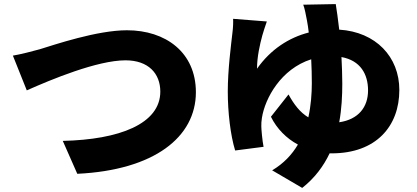

<svg xmlns="http://www.w3.org/2000/svg" viewBox="-20 -835 2040 939"><path d="M43 -563 111 -393C230 -446 456 -540 594 -540C706 -540 764 -475 764 -387C764 -229 563 -152 287 -146L358 15C735 -3 938 -165 938 -384C938 -579 790 -687 601 -687C454 -687 246 -616 174 -594C138 -584 80 -569 43 -563Z M1622 -815 1463 -812C1470 -795 1476 -762 1481 -736C1484 -718 1488 -698 1490 -676C1393 -651 1304 -594 1237 -499C1237 -557 1251 -618 1263 -662C1268 -679 1276 -705 1285 -730L1120 -743C1121 -727 1120 -700 1117 -677C1110 -615 1094 -494 1094 -387C1094 -287 1107 -174 1130 -99L1269 -117C1263 -146 1258 -203 1258 -217C1258 -232 1258 -240 1261 -259C1276 -354 1354 -498 1502 -545C1504 -506 1505 -466 1505 -428C1505 -378 1501 -320 1488 -261C1446 -286 1417 -326 1391 -373L1305 -264C1334 -205 1381 -158 1437 -128C1408 -79 1367 -35 1311 -2L1458 84C1519 36 1562 -22 1592 -85H1602C1820 -85 1933 -218 1933 -395C1933 -557 1818 -679 1639 -690C1633 -742 1627 -785 1622 -815ZM1654 -427C1654 -471 1652 -514 1650 -556C1743 -539 1780 -472 1780 -393C1780 -311 1733 -251 1639 -237C1651 -302 1654 -367 1654 -427Z"/></svg>

Font: Noto Sans JP Black
Style: Regular
Weight: 900
Designer: Ryoko NISHIZUKA 西塚涼子 (kana, bopomofo & ideographs); Paul D. Hunt (Latin, Greek & Cyrillic); Sandoll Communications 산돌커뮤니
Foundry: Adobe
Version: Version 2.002;hotconv 1.0.116;makeotfexe 2.5.65601